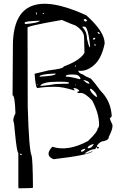

<svg xmlns="http://www.w3.org/2000/svg" viewBox="-20 -894 665 1038"><path d="M179.7 -811.5V-821.3V-823.2Q179.7 -825.2 172.9 -828.1ZM210.9 -823.2V-819.3H217.8V-823.2ZM432.6 -787.1V-785.2L439.5 -778.3H446.3L450.2 -782.2V-784.2L443.4 -791H436.5ZM113.3 -771.5V-768.6L116.2 -764.6H123Q190.4 -770.5 195.3 -782.2Q113.3 -779.3 113.3 -771.5ZM425.8 -750V-746.1Q450.2 -722.7 450.2 -684.6Q458 -648.4 464.8 -638.7H466.8V-650.4Q455.1 -750 437.5 -750ZM507.8 -720.7V-716.8L514.6 -710H518.6V-715.8L512.7 -720.7ZM482.4 -684.6 484.4 -679.7H489.3L496.1 -686.5L492.2 -689.5H487.3ZM492.2 -657.2 491.2 -655.3V-648.4L494.1 -645.5L496.1 -647.5V-654.3ZM383.8 -535.2V-534.2H387.7L390.6 -537.1V-541H389.6ZM192.4 -480.5H196.3V-479.5Q280.3 -484.4 280.3 -494.1V-496.1H273.4Q198.2 -493.2 192.4 -480.5ZM335.9 -482.4V-479.5H337.9Q363.3 -479.5 410.2 -465.8H411.1Q415 -465.8 415 -470.7Q406.2 -491.2 378.9 -491.2H363.3Q335.9 -490.2 335.9 -482.4ZM431.6 -461.9V-460Q449.2 -441.4 462.9 -441.4V-443.4Q462.9 -455.1 431.6 -461.9ZM198.2 -432.6Q198.2 -429.7 203.1 -429.7Q244.1 -432.6 280.3 -439.5L328.1 -441.4H344.7L353.5 -443.4V-445.3Q353.5 -452.1 312.5 -452.1H288.1Q217.8 -452.1 198.2 -432.6ZM178.7 -436.5V-434.6H179.7H184.6V-436.5H179.7ZM387.7 -436.5V-432.6H390.6V-436.5ZM129.9 -317.4Q136.7 -84 150.4 -53.7Q157.2 -32.2 158.2 120.1Q158.2 124 80.1 124V122.1L79.1 115.2Q79.1 -59.6 79.1 -64.5V-67.4Q71.3 -67.4 60.5 -180.7Q57.6 -225.6 51.8 -242.2Q51.8 -258.8 63.5 -281.2Q60.5 -378.9 47.9 -378.9L49.8 -654.3Q54.7 -990.2 446.3 -811.5Q545.9 -722.7 545.9 -659.2Q529.3 -577.1 487.8 -541.5Q446.3 -505.9 403.3 -511.7Q403.3 -499 428.7 -491.2Q441.4 -480.5 471.7 -468.8Q488.3 -451.2 524.4 -402.3Q573.2 -353.5 582 -286.1L584 -270.5Q583 -256.8 574.2 -256.8V-254.9Q574.2 -247.1 587.9 -219.7V-209Q587.9 -194.3 568.4 -154.3Q568.4 -136.7 540 -130.9Q522.5 -130.9 503.9 -106.4V-103.5Q503.9 -99.6 515.6 -97.7V-96.7Q513.7 -90.8 505.9 -90.8Q505.9 -97.7 502 -97.7Q499 -97.7 495.1 -87.9Q470.7 -87.9 438.5 -65.4V-63.5H442.4Q449.2 -63.5 481.4 -77.1V-76.2Q461.9 -55.7 269.5 -33.2Q218.8 -53.7 262.7 -100.6Q347.7 -73.2 456.1 -131.8Q508.8 -181.6 508.8 -202.1Q513.7 -202.1 515.6 -215.8V-220.7Q515.6 -280.3 478.5 -350.6Q439.5 -391.6 417 -391.6L406.2 -390.6Q397.5 -392.6 397.5 -395.5Q399.4 -400.4 408.2 -400.4V-404.3Q396.5 -418 378.9 -418H377V-416L383.8 -407.2L382.8 -405.3H380.9Q318.4 -424.8 280.3 -424.8H273.4Q224.6 -424.8 182.6 -418Q172.9 -416 167 -495.1L169.9 -496.1L244.1 -513.7Q324.2 -522.5 324.2 -534.2Q415 -568.4 436.5 -608.4V-615.2Q434.6 -677.7 434.6 -691.4Q434.6 -727.5 386.7 -756.8Q375 -759.8 314.5 -786.1Q123 -752.9 128.9 -744.1ZM465.8 -411.1Q471.7 -390.6 500 -370.1H503.9V-375Q500 -394.5 472.7 -414.1H469.7ZM454.1 -94.7 456.1 -92.8H458Q474.6 -92.8 486.3 -113.3L485.4 -115.2H483.4Q454.1 -105.5 454.1 -94.7ZM87.9 -62.5V-60.5Q88.9 -55.7 97.7 -55.7V-59.6L94.7 -62.5ZM418 -79.1V-74.2H421.9Q431.6 -74.2 440.4 -85.9V-89.8Q418 -85 418 -79.1Z"/></svg>

Font: Love Ya Like A Sister
Style: Regular
Weight: 400
Designer: Kimberly Geswein
Foundry: Kimberly Geswein
Version: Version 1.002 2007